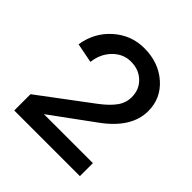

<svg xmlns="http://www.w3.org/2000/svg" viewBox="-192 -883 1034 1034"><g transform="rotate(45 324.5 -366.5)"><path d="M327 -733Q436 -733 509 -669Q582 -605 582 -508Q582 -381 438 -276L196 -99H569V0H69V-124L364 -345Q414 -383 440 -419Q466 -455 466 -499Q466 -556 427 -593.5Q388 -631 327 -631Q269 -631 225.5 -587Q182 -543 174 -475L62 -497Q78 -600 153 -666.5Q228 -733 327 -733Z"/></g></svg>

Font: Metropolitano Medium
Style: Regular
Weight: 500
Designer: Fonts by Alex Slobzheninov & Chris M. Simpson / Changes by Cristiano Sobral
Foundry: Fonts by Alex Slobzheninov & Chris M. Simpson / Changes by Cristiano Sobral
Version: Version 1.00;August 30, 2020;FontCreator 13.0.0.2681 64-bit